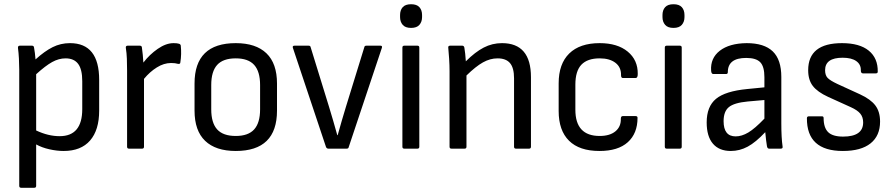

<svg xmlns="http://www.w3.org/2000/svg" viewBox="-20 -703 4226 908"><path d="M80 185Q71 185 71 176V-374Q71 -398 69.5 -426Q68 -454 65 -476Q64 -487 74 -487H131Q140 -487 141 -478Q143 -468 145 -452Q147 -436 148 -422Q191 -461 229 -480Q267 -499 311 -499Q449 -499 449 -325V-180Q449 -88 406 -38.5Q363 11 281 11Q249 11 213.5 3Q178 -5 151 -20V176Q151 185 142 185ZM290 -427Q258 -427 226.5 -409.5Q195 -392 151 -352V-86Q208 -59 262 -59Q369 -59 369 -187V-319Q369 -375 349.5 -401Q330 -427 290 -427Z M590 0Q581 0 581 -9V-369Q581 -398 580 -425Q579 -452 575 -477Q574 -487 584 -487H641Q650 -487 651 -479Q656 -444 658 -407Q687 -445 726 -472Q765 -499 801 -499Q818 -499 827 -496Q835 -493 835 -486Q837 -467 836.5 -447Q836 -427 833 -409Q833 -399 822 -401Q809 -405 789 -405Q755 -405 721.5 -384Q688 -363 661 -330V-9Q661 0 652 0Z M1095 11Q1000 11 950 -37Q900 -85 900 -180V-308Q900 -499 1095 -499Q1190 -499 1240 -451Q1290 -403 1290 -308V-180Q1290 11 1095 11ZM1095 -60Q1154 -60 1182 -91Q1210 -122 1210 -186V-301Q1210 -365 1182 -396Q1154 -427 1095 -427Q1035 -427 1007 -396Q979 -365 979 -301V-186Q979 -122 1007 -91Q1035 -60 1095 -60Z M1533 0Q1526 0 1522 -7L1365 -477Q1362 -487 1373 -487H1439Q1448 -487 1449 -480L1536 -198Q1546 -164 1556 -131Q1566 -98 1575 -64H1577Q1586 -98 1596 -131Q1606 -164 1616 -198L1703 -480Q1704 -487 1713 -487H1779Q1789 -487 1786 -477L1629 -7Q1628 0 1619 0Z M1892 0Q1883 0 1883 -9V-478Q1883 -487 1892 -487H1954Q1963 -487 1963 -478V-9Q1963 0 1954 0ZM1924 -571Q1897 -571 1884.5 -585.5Q1872 -600 1872 -622V-632Q1872 -655 1884.5 -669Q1897 -683 1924 -683Q1951 -683 1963.5 -669Q1976 -655 1976 -632V-622Q1976 -600 1963.5 -585.5Q1951 -571 1924 -571Z M2115 0Q2106 0 2106 -9V-366Q2106 -394 2104 -425.5Q2102 -457 2100 -476Q2098 -487 2109 -487H2166Q2174 -487 2176 -478Q2178 -467 2180 -449Q2182 -431 2183 -413Q2227 -457 2267.5 -478Q2308 -499 2354 -499Q2491 -499 2491 -338V-9Q2491 0 2482 0H2420Q2411 0 2411 -9V-333Q2411 -382 2392 -404.5Q2373 -427 2333 -427Q2298 -427 2264 -408Q2230 -389 2186 -346V-9Q2186 0 2177 0Z M2815 11Q2720 11 2671 -37.5Q2622 -86 2622 -178V-309Q2622 -401 2672 -450Q2722 -499 2816 -499Q2900 -499 2948.5 -459Q2997 -419 2996 -353Q2996 -334 2986 -334H2926Q2917 -334 2917 -347Q2918 -385 2890.5 -406Q2863 -427 2816 -427Q2758 -427 2729.5 -397Q2701 -367 2701 -303V-184Q2701 -60 2816 -60Q2864 -60 2890.5 -82Q2917 -104 2916 -141Q2916 -154 2925 -154H2986Q2995 -154 2995 -146Q2995 -72 2949 -30.5Q2903 11 2815 11Z M3133 0Q3124 0 3124 -9V-478Q3124 -487 3133 -487H3195Q3204 -487 3204 -478V-9Q3204 0 3195 0ZM3165 -571Q3138 -571 3125.5 -585.5Q3113 -600 3113 -622V-632Q3113 -655 3125.5 -669Q3138 -683 3165 -683Q3192 -683 3204.5 -669Q3217 -655 3217 -632V-622Q3217 -600 3204.5 -585.5Q3192 -571 3165 -571Z M3436 11Q3381 11 3351.5 -23.5Q3322 -58 3322 -124Q3322 -199 3366 -235.5Q3410 -272 3514 -282L3595 -290V-338Q3595 -388 3575.5 -408.5Q3556 -429 3509 -429Q3422 -429 3422 -362Q3422 -353 3414 -353H3353Q3344 -353 3343 -369Q3339 -428 3384 -463Q3429 -498 3511 -499Q3594 -499 3634.5 -460Q3675 -421 3675 -339V-120Q3675 -51 3681 -10Q3683 0 3672 0H3617Q3609 0 3607 -12Q3605 -21 3603 -40Q3601 -59 3599 -78Q3554 -30 3516 -9.5Q3478 11 3436 11ZM3402 -130Q3402 -58 3459 -58Q3488 -58 3519 -76.5Q3550 -95 3595 -142V-230L3516 -223Q3452 -217 3427 -196.5Q3402 -176 3402 -130Z M3966 11Q3795 11 3796 -144Q3796 -153 3806 -153H3867Q3875 -153 3875 -145Q3875 -99 3896.5 -78Q3918 -57 3967 -57Q4062 -57 4062 -124Q4062 -149 4048.5 -165.5Q4035 -182 4004 -196L3896 -245Q3846 -268 3824 -296.5Q3802 -325 3802 -371Q3802 -499 3962 -499Q4045 -499 4088.5 -463.5Q4132 -428 4131 -364Q4131 -356 4122 -356H4061Q4051 -356 4051 -370Q4052 -398 4029.5 -414Q4007 -430 3965 -430Q3882 -430 3882 -371Q3882 -347 3894 -334.5Q3906 -322 3940 -306L4047 -257Q4097 -234 4119.5 -204.5Q4142 -175 4142 -128Q4142 -61 4097 -25Q4052 11 3966 11Z"/></svg>

Font: Sofia Sans Semi Condensed
Style: Regular
Weight: 400
Designer: Botio Nikoltchev, Ani Petrova
Foundry: lettersoup
Version: Version 4.100; ttfautohint (v1.8.4.7-5d5b)